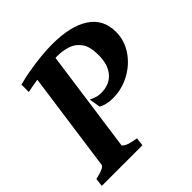

<svg xmlns="http://www.w3.org/2000/svg" viewBox="-175 -762 894 894"><g transform="rotate(-45 272.0 -315.0)"><path d="M549.3 -460Q549.3 -404.8 517.8 -357.2Q486.3 -309.6 433.8 -280.5Q381.3 -251.5 318.8 -251.5Q278.8 -251.5 249 -268.1L239.7 -323.7Q255.9 -316.4 268.6 -312Q281.2 -307.6 298.8 -307.6Q354.5 -307.6 385 -343Q415.5 -378.4 415.5 -441.9Q415.5 -496.6 395.5 -524.9Q375.5 -553.2 343.8 -563.7Q312 -574.2 276.4 -574.2Q240.7 -574.2 182.4 -568.1Q124 -562 64 -549.3V-598.1Q98.1 -607.4 139.2 -614.5Q180.2 -621.6 221.4 -625.7Q262.7 -629.9 297.4 -629.9Q418 -629.9 483.6 -586.9Q549.3 -543.9 549.3 -460ZM267.1 -595.7 193.8 -70.3Q193.4 -64.5 207.5 -56.6Q221.7 -48.8 267.6 -40.5L262.7 0H-4.9L0 -40.5Q61.5 -53.7 64 -70.3L137.2 -595.7Z"/></g></svg>

Font: Gentium Book Plus
Style: Bold Italic
Weight: 700
Italic angle: -8°
Designer: Victor Gaultney, Annie Olsen, Iska Routamaa, Becca Hirsbrunner
Foundry: SIL International
Version: Version 6.101